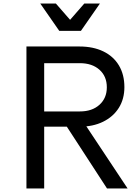

<svg xmlns="http://www.w3.org/2000/svg" viewBox="-20 -1062 790 1082"><path d="M129 0V-800H428Q505 -800 562 -772.5Q619 -745 650 -693.5Q681 -642 681 -571Q681 -504 649.5 -454Q618 -404 561 -376Q504 -348 428 -348H229V0ZM583 0 345 -366H456L699 0ZM229 -434H430Q499 -434 540.5 -471.5Q582 -509 582 -570Q582 -632 540.5 -669Q499 -706 430 -706H229ZM543 -1042 436 -888H314L207 -1042H295L404 -917H346L455 -1042Z"/></svg>

Font: Martian Mono SemiExpanded Light
Style: Regular
Weight: 300
Width: 6
Monospace: yes
Designer: Roman Shamin
Foundry: Evil Martians
Version: Version 0.930